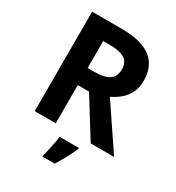

<svg xmlns="http://www.w3.org/2000/svg" viewBox="-217 -844 1094 1194"><g transform="rotate(30 330.0 -246.5)"><path d="M298 -714Q395 -714 458 -690.5Q521 -667 552 -619.5Q583 -572 583 -500Q583 -451 564.5 -414.5Q546 -378 515.5 -352.5Q485 -327 450 -311L660 0H492L322 -274H241V0H90V-714ZM287 -590H241V-397H290Q365 -397 397.5 -422Q430 -447 430 -496Q430 -530 414.5 -550.5Q399 -571 367.5 -580.5Q336 -590 287 -590ZM442 71Q432 93 419.5 117.5Q407 142 392.5 168Q378 194 361 221H274V208Q280 188 285.5 162Q291 136 296.5 109Q302 82 304 61H442Z"/></g></svg>

Font: Noto Sans Cham
Style: Regular
Weight: 400
Designer: Monotype Design Team
Foundry: Monotype Imaging Inc.
Version: Version 2.002